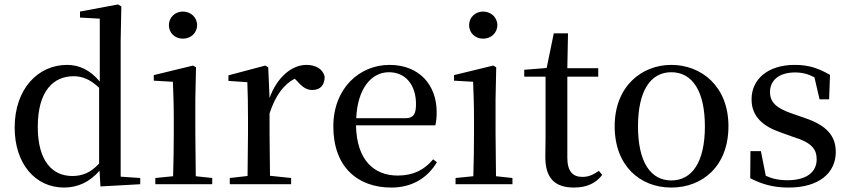

<svg xmlns="http://www.w3.org/2000/svg" viewBox="-20 -829 3825 864"><path d="M432 10 611 0V-28L523 -34V-647L526 -800L511 -809L340 -777V-750L429 -745V-462C385 -515 335 -537 282 -537C151 -537 46 -429 46 -255C46 -92 139 15 268 15C330 15 384 -10 428 -61ZM426 -93C388 -52 351 -37 305 -37C216 -37 150 -104 150 -258C150 -423 223 -486 311 -486C352 -486 387 -471 426 -434Z M803 -655C838 -655 867 -680 867 -716C867 -751 838 -777 803 -777C768 -777 740 -751 740 -716C740 -680 768 -655 803 -655ZM758 0H935V-28L861 -36L859 -230V-382L862 -526L849 -534L672 -491V-466L758 -461C760 -411 762 -362 762 -294V-230C762 -176 761 -92 759 -36L679 -28V0Z M1193 -319C1220 -400 1256 -448 1306 -475L1315 -466C1339 -439 1358 -424 1385 -424C1424 -424 1441 -448 1441 -485C1432 -520 1399 -537 1359 -537C1292 -537 1226 -480 1193 -388L1187 -526L1174 -534L1008 -490V-465L1093 -459C1095 -410 1096 -363 1096 -295V-230L1094 -37L1014 -28V0H1290V-28L1195 -38L1193 -230Z M1741 15C1833 15 1903 -27 1946 -99L1929 -112C1890 -65 1840 -39 1770 -39C1663 -39 1585 -108 1582 -265H1939C1943 -281 1945 -301 1945 -325C1945 -445 1868 -537 1733 -537C1598 -537 1480 -432 1480 -260C1480 -78 1589 15 1741 15ZM1583 -297C1589 -432 1652 -504 1730 -504C1806 -504 1852 -446 1852 -360C1852 -316 1841 -297 1804 -297Z M2154 -655C2189 -655 2218 -680 2218 -716C2218 -751 2189 -777 2154 -777C2119 -777 2091 -751 2091 -716C2091 -680 2119 -655 2154 -655ZM2109 0H2286V-28L2212 -36L2210 -230V-382L2213 -526L2200 -534L2023 -491V-466L2109 -461C2111 -411 2113 -362 2113 -294V-230C2113 -176 2112 -92 2110 -36L2030 -28V0Z M2563 15C2621 15 2662 -5 2690 -42L2675 -60C2648 -42 2629 -33 2600 -33C2557 -33 2533 -59 2533 -119V-484H2672V-522H2533L2536 -679H2472L2440 -523L2339 -515V-484H2435V-215C2435 -178 2434 -155 2434 -122C2434 -28 2476 15 2563 15Z M3001 15C3141 15 3258 -81 3258 -261C3258 -441 3136 -537 3001 -537C2867 -537 2746 -440 2746 -261C2746 -82 2861 15 3001 15ZM3001 -17C2907 -17 2851 -101 2851 -260C2851 -420 2907 -504 3001 -504C3095 -504 3152 -420 3152 -260C3152 -101 3095 -17 3001 -17Z M3529 15C3667 15 3741 -52 3741 -145C3741 -217 3701 -265 3599 -299L3547 -317C3473 -342 3445 -369 3445 -415C3445 -467 3485 -503 3558 -503C3590 -503 3617 -496 3645 -481L3668 -382H3711L3715 -492C3663 -522 3619 -537 3557 -537C3432 -537 3362 -470 3362 -382C3362 -305 3413 -260 3496 -232L3549 -213C3631 -188 3655 -159 3655 -112C3655 -55 3610 -18 3524 -18C3484 -18 3454 -25 3426 -38L3404 -149H3357L3356 -27C3411 1 3461 15 3529 15Z"/></svg>

Font: Noto Serif HK Medium
Style: Regular
Weight: 500
Designer: Ryoko NISHIZUKA 西塚涼子 (kana & ideographs); Frank Grießhammer (Latin, Greek & Cyrillic); Wenlong ZHANG 张文龙 (bopomofo); San
Foundry: Adobe
Version: Version 2.001;hotconv 1.1.0;makeotfexe 2.6.0